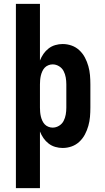

<svg xmlns="http://www.w3.org/2000/svg" viewBox="-20 -755 540 990"><path d="M62 215V-735H186V-443Q193 -461 204 -477Q215 -493 230.5 -505Q246 -517 265 -522.5Q284 -528 303 -528Q327 -528 349.5 -520Q372 -512 389.5 -495.5Q407 -479 418 -458Q429 -437 435.5 -414Q442 -391 444 -367.5Q446 -344 446 -320V-200Q446 -176 444 -152.5Q442 -129 435.5 -106Q429 -83 418 -62Q407 -41 389.5 -24.5Q372 -8 349.5 0Q327 8 303 8Q284 8 265 2.5Q246 -3 230.5 -15Q215 -27 204 -43Q193 -59 186 -77V215ZM251 -97Q269 -97 284.5 -106.5Q300 -116 308 -131.5Q316 -147 319 -164.5Q322 -182 322 -200V-320Q322 -338 319 -355.5Q316 -373 308 -388.5Q300 -404 284.5 -413.5Q269 -423 251 -423Q240 -423 229 -418.5Q218 -414 210.5 -406Q203 -398 198 -387Q193 -376 190.5 -365Q188 -354 187 -342.5Q186 -331 186 -320V-200Q186 -189 187 -177.5Q188 -166 190.5 -155Q193 -144 198 -133Q203 -122 210.5 -114Q218 -106 229 -101.5Q240 -97 251 -97Z"/></svg>

Font: Iosevka Curly Slab Extrabold
Style: Regular
Weight: 800
Monospace: yes
Designer: Belleve Invis
Foundry: Belleve Invis
Version: Version 22.1.2; ttfautohint (v1.8.4)